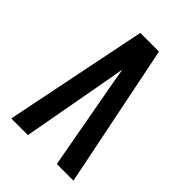

<svg xmlns="http://www.w3.org/2000/svg" viewBox="-215 -832 930 930"><g transform="rotate(45 250.0 -367.5)"><path d="M37 0 186 -735H314L463 0H349L260 -490Q258 -504 255.5 -518.5Q253 -533 250 -547Q247 -533 244.5 -518.5Q242 -504 240 -490L151 0Z"/></g></svg>

Font: Iosevka Algr
Style: Bold
Weight: 700
Monospace: yes
Designer: Belleve Invis
Foundry: Belleve Invis
Version: Version 26.0.2; ttfautohint (v1.8.3)